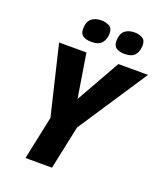

<svg xmlns="http://www.w3.org/2000/svg" viewBox="-164 -1033 978 1142"><g transform="rotate(20 325.0 -462.0)"><path d="M134 0 192 -275 87 -714H260L305 -436L462 -714H650L360 -275L302 0ZM475 -783Q444 -783 424 -795Q404 -807 404 -839Q404 -883 426.5 -903.5Q449 -924 490 -924Q516 -924 538 -912.5Q560 -901 560 -868Q560 -831 541 -807Q522 -783 475 -783ZM265 -783Q234 -783 213.5 -795Q193 -807 193 -839Q193 -883 216 -903.5Q239 -924 280 -924Q306 -924 328.5 -912.5Q351 -901 351 -868Q351 -831 331.5 -807Q312 -783 265 -783Z"/></g></svg>

Font: Noto Sans Disp ExtBd
Style: Italic
Weight: 800
Italic angle: -12°
Designer: Monotype Design Team
Foundry: Monotype Imaging Inc.
Version: Version 2.000;GOOG;noto-source:20170915:90ef993387c0